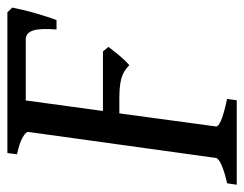

<svg xmlns="http://www.w3.org/2000/svg" viewBox="-91 -565 655 515"><g transform="rotate(-90 236.5 -307.5)"><path d="M473.6 -602.1Q471.2 -589.4 467.3 -573Q463.4 -556.6 458.5 -539.8Q453.6 -522.9 448.7 -507.8Q443.8 -492.7 439.9 -483.4H415Q418.5 -528.3 411.9 -547.1Q405.3 -565.9 388.2 -565.9H224.6L196.3 -358.9H356L368.2 -344.2Q362.8 -336.9 356.4 -328.9Q350.1 -320.8 343.5 -313Q336.9 -305.2 330.6 -298.8Q324.2 -292.5 319.3 -288.1Q311.5 -295.9 302.7 -301.3Q293.9 -306.6 283 -309.6Q272 -312.5 258.5 -313.7Q245.1 -314.9 228.5 -314.9H189.9L154.8 -55.7Q153.8 -49.8 169.9 -42.5Q186 -35.2 228.5 -25.9L225.1 0H-1.5L2.4 -25.9Q33.2 -32.7 51.3 -40.8Q69.3 -48.8 70.3 -55.7L140.1 -559.1Q141.1 -564.9 126.5 -573.7Q111.8 -582.5 80.1 -589.4L83.5 -615.2H460.9Z"/></g></svg>

Font: Gentium Book Basic
Style: Italic
Weight: 400
Italic angle: -8°
Designer: J. Victor Gaultney and Annie Olsen
Foundry: SIL International
Version: Version 1.102; 2013; Maintenance release